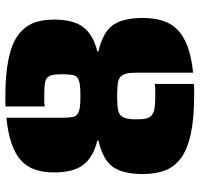

<svg xmlns="http://www.w3.org/2000/svg" viewBox="-34 -702 744 716"><g transform="rotate(-90 338.0 -344.0)"><path d="M104 -43Q73 -67 60 -101.5Q47 -136 47 -184Q47 -264 79 -302Q107 -334 172 -349V-353Q110 -368 81.5 -405Q53 -442 53 -515Q53 -597 97 -637Q147 -682 257 -692V-483Q257 -458 259.5 -445.5Q262 -433 271 -427Q279 -421 294 -418.5Q309 -416 338 -416Q367 -416 382 -418.5Q397 -421 406 -427Q414 -433 416.5 -445.5Q419 -458 419 -483Q419 -507 416.5 -520Q414 -533 406 -540Q398 -547 383 -549Q368 -551 338 -551H317Q309 -551 299 -549V-695Q305 -696 318 -696H338Q498 -696 563 -650Q595 -627 609 -594.5Q623 -562 623 -515Q623 -442 594.5 -405Q566 -368 504 -353V-349Q569 -334 597 -302Q629 -264 629 -184Q629 -143 619.5 -111.5Q610 -80 588 -57Q540 -7 425 4V-207Q425 -232 421 -246.5Q417 -261 408 -268Q399 -275 383.5 -277Q368 -279 338 -279Q308 -279 292.5 -277Q277 -275 268 -268Q259 -261 255 -246.5Q251 -232 251 -207Q251 -183 254.5 -169.5Q258 -156 268 -149Q277 -142 293 -139.5Q309 -137 338 -137H363Q371 -137 383 -139V7Q376 8 361 8H338Q170 8 104 -43Z"/></g></svg>

Font: Saira Stencil
Style: Regular
Weight: 400
Designer: Hector Gatti with collaboration of the Omnibus-Type team
Foundry: Omnibus-Type
Version: Version 1.003